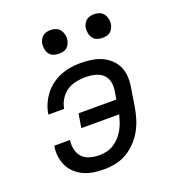

<svg xmlns="http://www.w3.org/2000/svg" viewBox="-134 -839 869 953"><g transform="rotate(-20 300.0 -362.5)"><path d="M255 8Q227 8 200 4Q173 0 148.5 -11Q124 -22 105 -39.5Q86 -57 74.5 -80.5Q63 -104 59.5 -131.5Q56 -159 61 -187H144Q140 -162 145.5 -137.5Q151 -113 167 -96Q183 -79 207 -72.5Q231 -66 256 -66Q276 -66 295.5 -70.5Q315 -75 333 -86.5Q351 -98 365 -113.5Q379 -129 389 -147Q399 -165 405.5 -184.5Q412 -204 417 -223H217L229 -297H429L436 -342Q440 -367 434.5 -390Q429 -413 411.5 -428Q394 -443 370.5 -448.5Q347 -454 322 -454Q298 -454 272.5 -449Q247 -444 225 -429.5Q203 -415 188.5 -392Q174 -369 170 -344L169 -342H86L87 -346Q91 -372 102 -397Q113 -422 130 -444Q147 -466 170 -483Q193 -500 218.5 -510Q244 -520 270 -524Q296 -528 322 -528Q351 -528 379 -524Q407 -520 431.5 -509.5Q456 -499 476 -481Q496 -463 507.5 -439Q519 -415 521 -386.5Q523 -358 518 -330L502 -230Q497 -200 488 -170.5Q479 -141 463.5 -113Q448 -85 425 -61Q402 -37 374.5 -21Q347 -5 316 1.5Q285 8 255 8ZM469 -608Q454 -608 440.5 -613Q427 -618 419 -629.5Q411 -641 408.5 -655.5Q406 -670 408 -685Q410 -695 415.5 -705Q421 -715 429.5 -721.5Q438 -728 448.5 -730.5Q459 -733 470 -733Q485 -733 498.5 -727.5Q512 -722 520 -710.5Q528 -699 531 -684.5Q534 -670 531 -655Q529 -645 523.5 -635Q518 -625 509.5 -618.5Q501 -612 490.5 -610Q480 -608 469 -608ZM239 -608Q224 -608 210.5 -613Q197 -618 189 -629.5Q181 -641 178.5 -655.5Q176 -670 178 -685Q180 -695 185.5 -705Q191 -715 199.5 -721.5Q208 -728 218.5 -730.5Q229 -733 240 -733Q255 -733 268.5 -727.5Q282 -722 290 -710.5Q298 -699 301 -684.5Q304 -670 301 -655Q299 -645 293.5 -635Q288 -625 279.5 -618.5Q271 -612 260.5 -610Q250 -608 239 -608Z"/></g></svg>

Font: Iosevka Aile
Style: Italic
Weight: 400
Italic angle: -9°
Designer: Belleve Invis
Foundry: Belleve Invis
Version: Version 28.0.1; ttfautohint (v1.8.4)